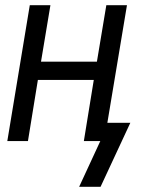

<svg xmlns="http://www.w3.org/2000/svg" viewBox="-20 -540 540 735"><path d="M365 175H283L364 0H301L339 -234H125L87 0H8L94 -520H173L137 -304H351L387 -520H466L391 -70H479Z"/></svg>

Font: Iosevka Curly
Style: Italic
Weight: 400
Italic angle: -9°
Monospace: yes
Designer: Belleve Invis
Foundry: Belleve Invis
Version: Version 22.1.2; ttfautohint (v1.8.4)